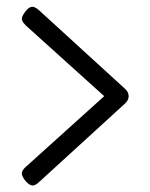

<svg xmlns="http://www.w3.org/2000/svg" viewBox="-20 -549 449 573"><path d="M98 -7Q90 1 83 3.5Q76 6 69.5 2.5Q63 -1 56 -9Q49 -18 46.5 -24.5Q44 -31 46.5 -37.5Q49 -44 57 -51L291 -262L57 -473Q49 -481 46.5 -487Q44 -493 46.5 -499.5Q49 -506 56 -515Q64 -525 70.5 -527.5Q77 -530 84 -527Q91 -524 98 -517L352 -285Q358 -280 361 -274Q364 -268 364 -262Q364 -256 361 -250Q358 -244 352 -239Z"/></svg>

Font: Fredoka Condensed Light
Style: Regular
Weight: 300
Width: 3
Designer: Ben Nathan
Foundry: Milena B. Brandão, Ben Nathan
Version: Version 2.001